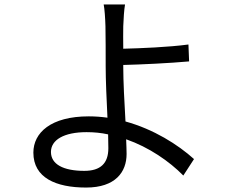

<svg xmlns="http://www.w3.org/2000/svg" viewBox="-20 -802 1040 863"><path d="M467 -136C467 -68 432 -34 359 -34C264 -34 209 -64 209 -119C209 -173 267 -208 369 -208C402 -208 434 -205 466 -198C466 -173 467 -152 467 -136ZM534 -510C615 -512 742 -518 830 -526L827 -602C738 -590 613 -585 534 -583C534 -622 533 -657 534 -684C535 -714 538 -761 542 -782H446C450 -763 453 -720 454 -684C455 -642 455 -560 455 -503C455 -444 459 -353 463 -273C435 -277 407 -279 379 -279C208 -279 130 -205 130 -116C130 -3 231 41 367 41C499 41 549 -29 549 -110C549 -128 548 -150 547 -176C650 -140 741 -77 804 -13L852 -87C780 -152 671 -221 544 -256C539 -342 534 -438 534 -503Z"/></svg>

Font: Noto Sans CJK SC Regular
Style: Regular
Weight: 400
Designer: Ryoko NISHIZUKA (kana & ideographs); Paul D. Hunt (Latin, Greek & Cyrillic); Wenlong ZHANG (bopomofo); Sandoll Communica
Foundry: Adobe Systems Incorporated
Version: Version 1.004;PS 1.004;hotconv 1.0.82;makeotf.lib2.5.63406